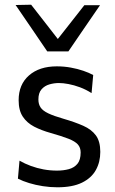

<svg xmlns="http://www.w3.org/2000/svg" viewBox="-20 -792 495 823"><path d="M226 10.8Q194.9 10.8 163.8 6Q132.7 1.2 105.2 -7.2Q77.6 -15.6 56.8 -26.2L63.6 -103.3Q86.3 -90.3 112.6 -80.6Q138.8 -71 167.1 -65.8Q195.4 -60.7 224.2 -60.7Q251.7 -60.7 274.9 -66.9Q298 -73.1 311.9 -89.8Q325.7 -106.5 325.7 -138.4Q325.7 -159.4 313.6 -172.9Q301.5 -186.4 273.3 -197.4Q245.2 -208.4 196.9 -222.1Q157.5 -233.1 126.5 -249.1Q95.6 -265.2 77.7 -292Q59.9 -318.8 59.9 -362.4Q59.9 -429.9 104.3 -468.7Q148.7 -507.6 223.6 -507.6Q254.4 -507.6 283.4 -502.3Q312.4 -497.1 337.1 -488.6Q361.7 -480.2 379.5 -470.4L372.5 -392.9Q348.5 -408.2 322.9 -417.8Q297.3 -427.3 273.8 -431.7Q250.4 -436.1 232.6 -436.1Q212.1 -436.1 191.9 -430.3Q171.6 -424.5 158.1 -409.2Q144.6 -393.9 144.6 -365.6Q144.6 -345.2 154.1 -331.2Q163.6 -317.2 187 -306.1Q210.4 -294.9 252.1 -282.9Q301.4 -268.6 336.8 -252.9Q372.2 -237.2 391.1 -211.5Q409.9 -185.8 409.9 -140.8Q409.9 -97.5 390.9 -63.2Q371.9 -28.9 331.5 -9.1Q291 10.8 226 10.8ZM182.6 -571.6Q148.6 -621.6 114.8 -671.2Q80.9 -720.9 46.9 -770.5L113.5 -771.8Q145.3 -731.4 176.3 -691.3Q207.3 -651.3 239 -610.5H216.5Q248.5 -651.2 279.4 -690.5Q310.3 -729.9 341.6 -769.8H408.8Q375.1 -720.9 341.1 -671.2Q307.1 -621.6 273.1 -571.6Z"/></svg>

Font: Commissioner Thin
Style: Regular
Weight: 100
Designer: Kostas Bartsokas
Foundry: Kostas Bartsokas
Version: Version 1.001;gftools[0.9.23]